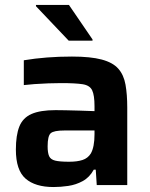

<svg xmlns="http://www.w3.org/2000/svg" viewBox="-20 -746 605 774"><path d="M196 8Q122 8 83 -26Q44 -60 44 -143Q44 -201 58 -236Q72 -271 107 -286.5Q142 -302 204 -302Q217 -302 244.5 -301.5Q272 -301 303.5 -300Q335 -299 361 -298V-318Q361 -362 351.5 -382Q342 -402 313 -406.5Q284 -411 226 -411Q204 -411 175 -410Q146 -409 119 -407Q92 -405 76 -403V-503Q166 -518 270 -518Q345 -518 390 -506Q435 -494 457 -469Q479 -444 486 -404.5Q493 -365 493 -312V0H370L366 -62H358Q341 -31 313.5 -16Q286 -1 255 3.5Q224 8 196 8ZM259 -94Q291 -94 312.5 -101Q334 -108 346 -127Q361 -153 361 -205V-220H240Q197 -220 184.5 -209Q172 -198 172 -156Q172 -130 178 -116.5Q184 -103 202.5 -98.5Q221 -94 259 -94ZM257 -582 125 -721V-726H258L353 -587V-582Z"/></svg>

Font: Saira SemiBold
Style: Regular
Weight: 600
Designer: Hector Gatti with collaboration of the Omnibus-Type team
Foundry: Omnibus-Type
Version: Version 1.100; ttfautohint (v1.8.3)